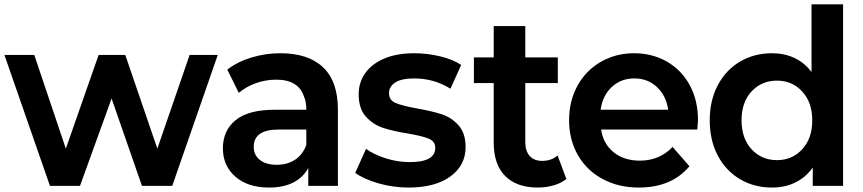

<svg xmlns="http://www.w3.org/2000/svg" viewBox="-29 -844 3920 872"><path d="M753.3 0H615.6L477.8 -396.7L334.4 0H197.8L-8.9 -594.4H126.7L270 -168.9L418.9 -594.4H540L685.6 -168.9L832.2 -594.4H960Z M1505.6 -346.7V0H1371.1V-81.1Q1347.8 -37.8 1302.8 -15Q1257.8 7.8 1193.3 7.8Q1096.7 7.8 1040 -41.7Q983.3 -91.1 983.3 -170Q983.3 -251.1 1041.1 -298.3Q1098.9 -345.6 1220 -345.6H1362.2Q1362.2 -383.3 1351.1 -406.7Q1325.6 -482.2 1225.6 -482.2Q1177.8 -482.2 1132.8 -466.1Q1087.8 -450 1055.6 -422.2L1003.3 -527.8Q1048.9 -563.3 1112.8 -582.8Q1176.7 -602.2 1244.4 -602.2Q1371.1 -602.2 1438.3 -538.3Q1505.6 -474.4 1505.6 -346.7ZM1362.2 -185.6V-255.6H1235.6Q1123.3 -255.6 1123.3 -176.7Q1123.3 -140 1151.1 -117.8Q1178.9 -95.6 1227.8 -95.6Q1275.6 -95.6 1310.6 -118.3Q1345.6 -141.1 1362.2 -185.6Z M1584.4 -58.9 1633.3 -167.8Q1671.1 -141.1 1724.4 -124.4Q1777.8 -107.8 1832.2 -107.8Q1947.8 -107.8 1947.8 -172.2Q1947.8 -202.2 1917.8 -214.4Q1887.8 -226.7 1822.2 -237.8Q1753.3 -248.9 1708.9 -263.9Q1664.4 -278.9 1632.2 -315Q1600 -351.1 1600 -415.6Q1600 -470 1630 -512.2Q1660 -554.4 1716.7 -578.3Q1773.3 -602.2 1852.2 -602.2Q1911.1 -602.2 1969.4 -588.3Q2027.8 -574.4 2065.6 -548.9L2016.7 -441.1Q1942.2 -487.8 1852.2 -487.8Q1794.4 -487.8 1766.1 -469.4Q1737.8 -451.1 1737.8 -421.1Q1737.8 -388.9 1768.3 -376.1Q1798.9 -363.3 1866.7 -351.1Q1935.6 -338.9 1978.9 -324.4Q2022.2 -310 2053.9 -274.4Q2085.6 -238.9 2085.6 -175.6Q2085.6 -93.3 2016.7 -42.8Q1947.8 7.8 1825.6 7.8Q1756.7 7.8 1690.6 -11.1Q1624.4 -30 1584.4 -58.9Z M2413.3 7.8Q2317.8 7.8 2265.6 -44.4Q2213.3 -96.7 2213.3 -195.6V-466.7H2123.3V-583.3H2213.3V-725.6H2356.7V-583.3H2504.4V-466.7H2356.7V-198.9Q2356.7 -157.8 2376.7 -135.6Q2396.7 -113.3 2433.3 -113.3Q2475.6 -113.3 2503.3 -137.8L2543.3 -31.1Q2520 -12.2 2485.6 -2.2Q2451.1 7.8 2413.3 7.8Z M3137.8 -255.6H2701.1Q2711.1 -190 2758.3 -152.2Q2805.6 -114.4 2876.7 -114.4Q2966.7 -114.4 3025.6 -176.7L3102.2 -88.9Q3021.1 7.8 2872.2 7.8Q2778.9 7.8 2706.7 -31.7Q2634.4 -71.1 2595 -140.6Q2555.6 -210 2555.6 -297.8Q2555.6 -385.6 2593.9 -455Q2632.2 -524.4 2700 -563.3Q2767.8 -602.2 2851.1 -602.2Q2933.3 -602.2 2999.4 -564.4Q3065.6 -526.7 3103.3 -457.8Q3141.1 -388.9 3141.1 -296.7Q3141.1 -292.2 3137.8 -255.6ZM2698.9 -345.6H3005.6Q2996.7 -408.9 2955 -448.3Q2913.3 -487.8 2852.2 -487.8Q2791.1 -487.8 2749.4 -448.9Q2707.8 -410 2698.9 -345.6Z M3800 0H3662.2V-83.3Q3631.1 -38.9 3583.9 -15.6Q3536.7 7.8 3476.7 7.8Q3396.7 7.8 3332.2 -30Q3267.8 -67.8 3231.1 -137.2Q3194.4 -206.7 3194.4 -297.8Q3194.4 -387.8 3231.1 -457.2Q3267.8 -526.7 3332.2 -564.4Q3396.7 -602.2 3476.7 -602.2Q3533.3 -602.2 3579.4 -580.6Q3625.6 -558.9 3656.7 -516.7V-824.4H3800ZM3660 -297.8Q3660 -378.9 3614.4 -428.3Q3568.9 -477.8 3500 -477.8Q3430 -477.8 3384.4 -428.9Q3338.9 -380 3338.9 -297.8Q3338.9 -215.6 3384.4 -166.1Q3430 -116.7 3500 -116.7Q3568.9 -116.7 3614.4 -166.1Q3660 -215.6 3660 -297.8Z"/></svg>

Font: Paperlogy 7 Bold
Style: Regular
Weight: 700
Designer: redesigned by Lee Juim, glyphs from Gmarket Sans & Montserrat
Foundry: PT&
Version: Version 1.001